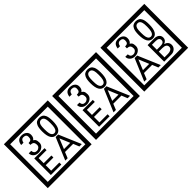

<svg xmlns="http://www.w3.org/2000/svg" viewBox="108 -2060 3249 3249"><g transform="rotate(-45 1732.5 -435.0)"><path d="M1103 90H53V-960H1103ZM1028 15V-885H128V15ZM499 -556Q499 -504 460.5 -473Q422 -442 369 -442Q314 -442 280 -471Q242 -502 242 -554H301Q307 -485 370 -485Q398 -485 421 -504.5Q444 -524 444 -552Q444 -597 426 -616Q408 -635 363 -635V-679Q405 -679 421.5 -696Q438 -713 438 -754Q438 -812 369 -812Q318 -812 306 -744H251Q264 -855 368 -855Q419 -855 454 -829Q493 -800 493 -750Q493 -685 451 -658Q475 -642 483 -630Q499 -605 499 -556ZM917 -656Q917 -442 791 -442Q664 -442 664 -656Q664 -744 685 -789Q714 -855 791 -855Q868 -855 897 -789Q917 -745 917 -656ZM864 -656Q864 -723 855 -752Q840 -809 791 -809Q742 -809 726 -752Q718 -723 718 -656Q718 -587 726 -553Q742 -488 791 -488Q839 -488 855 -554Q864 -587 864 -656ZM498 -30H247V-427H493V-379H303V-257H487V-209H303V-78H498ZM988 -30H930L887 -136H692L649 -30H592L759 -427H819ZM864 -183 788 -366 714 -183Z M2258 90H1208V-960H2258ZM2183 15V-885H1283V15ZM1654 -556Q1654 -504 1615.5 -473Q1577 -442 1524 -442Q1469 -442 1435 -471Q1397 -502 1397 -554H1456Q1462 -485 1525 -485Q1553 -485 1576 -504.5Q1599 -524 1599 -552Q1599 -597 1581 -616Q1563 -635 1518 -635V-679Q1560 -679 1576.5 -696Q1593 -713 1593 -754Q1593 -812 1524 -812Q1473 -812 1461 -744H1406Q1419 -855 1523 -855Q1574 -855 1609 -829Q1648 -800 1648 -750Q1648 -685 1606 -658Q1630 -642 1638 -630Q1654 -605 1654 -556ZM2072 -656Q2072 -442 1946 -442Q1819 -442 1819 -656Q1819 -744 1840 -789Q1869 -855 1946 -855Q2023 -855 2052 -789Q2072 -745 2072 -656ZM2019 -656Q2019 -723 2010 -752Q1995 -809 1946 -809Q1897 -809 1881 -752Q1873 -723 1873 -656Q1873 -587 1881 -553Q1897 -488 1946 -488Q1994 -488 2010 -554Q2019 -587 2019 -656ZM1653 -30H1402V-427H1648V-379H1458V-257H1642V-209H1458V-78H1653ZM2143 -30H2085L2042 -136H1847L1804 -30H1747L1914 -427H1974ZM2019 -183 1943 -366 1869 -183Z M3413 90H2363V-960H3413ZM3338 15V-885H2438V15ZM2809 -556Q2809 -504 2770.5 -473Q2732 -442 2679 -442Q2624 -442 2590 -471Q2552 -502 2552 -554H2611Q2617 -485 2680 -485Q2708 -485 2731 -504.5Q2754 -524 2754 -552Q2754 -597 2736 -616Q2718 -635 2673 -635V-679Q2715 -679 2731.5 -696Q2748 -713 2748 -754Q2748 -812 2679 -812Q2628 -812 2616 -744H2561Q2574 -855 2678 -855Q2729 -855 2764 -829Q2803 -800 2803 -750Q2803 -685 2761 -658Q2785 -642 2793 -630Q2809 -605 2809 -556ZM3227 -656Q3227 -442 3101 -442Q2974 -442 2974 -656Q2974 -744 2995 -789Q3024 -855 3101 -855Q3178 -855 3207 -789Q3227 -745 3227 -656ZM3174 -656Q3174 -723 3165 -752Q3150 -809 3101 -809Q3052 -809 3036 -752Q3028 -723 3028 -656Q3028 -587 3036 -553Q3052 -488 3101 -488Q3149 -488 3165 -554Q3174 -587 3174 -656ZM2878 -30H2820L2777 -136H2582L2539 -30H2482L2649 -427H2709ZM2754 -183 2678 -366 2604 -183ZM3252 -141Q3252 -93 3216.5 -61.5Q3181 -30 3133 -30H2959V-427H3118Q3169 -427 3201 -404Q3238 -378 3238 -329Q3238 -266 3170 -242Q3252 -216 3252 -141ZM3187 -321Q3187 -379 3102 -379H3015V-261H3101Q3187 -261 3187 -321ZM3199 -147Q3199 -215 3098 -215H3015V-78H3101Q3138 -78 3165 -93Q3199 -112 3199 -147Z"/></g></svg>

Font: Unicode BMP Fallback SIL
Style: Regular
Weight: 400
Foundry: NRSI, SIL International
Version: Version 5.1 Based on Unicode 5.1